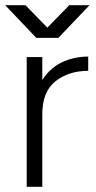

<svg xmlns="http://www.w3.org/2000/svg" viewBox="-28 -720 370 740"><path d="M312 -502V-447Q237 -447 186 -407Q135 -367 135 -280L100 -274Q100 -351 129.5 -402.5Q159 -454 207 -478Q255 -502 312 -502ZM75 -500H135V0H75ZM117 -575 239 -700H317L197 -574H117ZM-8 -700H70L192 -575V-574H112Z"/></svg>

Font: Oak Sans Light
Style: Regular
Weight: 400
Designer: Erik Kennedy, Walven
Foundry: Erik Kennedy, Walven
Version: Version 1.100;Glyphs 3.1.2 (3151)